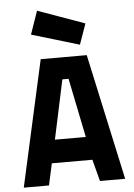

<svg xmlns="http://www.w3.org/2000/svg" viewBox="-62 -1001 729 1047"><g transform="rotate(-5 302.5 -477.5)"><path d="M25 0 178 -690H430L580 0H442L411 -119H189L163 0ZM286 -570 217 -246H386L320 -570ZM181 -955 438 -863 398 -750 137 -828Z"/></g></svg>

Font: TypoPRO Titillium Maps
Style: 999 wt
Weight: 900
Designer: Campivisivi
Foundry: Accademia di Belle Arti di Urbino and students of MA course of Visual design
Version: Version 001.001